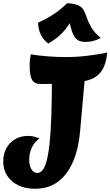

<svg xmlns="http://www.w3.org/2000/svg" viewBox="-29 -1135 685 1191"><path d="M190 36Q130 36 85.5 15Q41 -6 16 -44.5Q-9 -83 -9 -134Q-9 -180 10.5 -215.5Q30 -251 65 -271.5Q100 -292 144 -292Q181 -292 215 -276Q185 -254 168.5 -219.5Q152 -185 152 -145Q152 -108 166 -85Q180 -62 202 -62Q220 -62 234.5 -79Q249 -96 260 -136Q271 -176 278.5 -245Q286 -314 289.5 -417Q293 -520 293 -663L505 -738L468 -323Q453 -151 381 -57.5Q309 36 190 36ZM222 -614Q185 -614 170 -639.5Q155 -665 155 -729Q155 -749 157 -767Q159 -785 162 -798Q211 -790 267 -785.5Q323 -781 379 -781Q444 -781 509 -788.5Q574 -796 636 -809Q632 -761 617.5 -725.5Q603 -690 577 -668Q551 -646 513 -636Q486 -629 443 -624Q400 -619 344 -616.5Q288 -614 222 -614ZM270 -865Q261 -872 246.5 -887Q232 -902 220.5 -928.5Q209 -955 207 -994Q268 -1022 312 -1052.5Q356 -1083 387 -1115Q435 -1113 458.5 -1101Q482 -1089 492 -1068.5Q502 -1048 511 -1021.5Q520 -995 538 -964Q556 -933 596 -899Q565 -884 543.5 -879.5Q522 -875 499 -875Q466 -875 447 -891Q428 -907 415.5 -946.5Q403 -986 388 -1058L433 -1038Q414 -1007 394 -977Q374 -947 345 -919Q316 -891 270 -865Z"/></svg>

Font: Merienda Black
Style: Regular
Weight: 900
Designer: Eduardo Rodriguez Tunni
Foundry: Eduardo Rodriguez Tunni
Version: Version 2.001